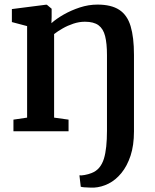

<svg xmlns="http://www.w3.org/2000/svg" viewBox="-20 -586 694 857"><path d="M399 251.5Q391.5 251.5 379 251.2Q366.5 251 355.5 250Q344.5 249 340.5 247.5L334.5 196.5Q342 198 358.2 195Q374.5 192 388.5 186.5Q409.5 178.5 423 162.2Q436.5 146 443.8 122.5Q451 99 454.2 67.8Q457.5 36.5 457.5 -2.5V-340Q457.5 -392 449.2 -424.8Q441 -457.5 419.8 -473.2Q398.5 -489 359 -489Q333.5 -489 307.8 -480.5Q282 -472 259.8 -459.2Q237.5 -446.5 221.5 -434V-61L286 -52V0H40V-52L101 -61V-469.5L33 -487.5V-545.5L185.5 -565H189L210.5 -547V-510.5L209.5 -482.5Q231 -502 264.2 -521Q297.5 -540 336.5 -552.8Q375.5 -565.5 415 -565.5Q476.5 -565.5 512.2 -542.2Q548 -519 563 -469.2Q578 -419.5 578 -341V0.5Q578 62.5 562.8 108.8Q547.5 155 522 186.2Q496.5 217.5 464.8 233.5Q433 249.5 399 251.5Z"/></svg>

Font: Merriweather 24pt SemiBold
Style: Regular
Weight: 600
Designer: Eben Sorkin
Foundry: Eben Sorkin
Version: Version 2.100